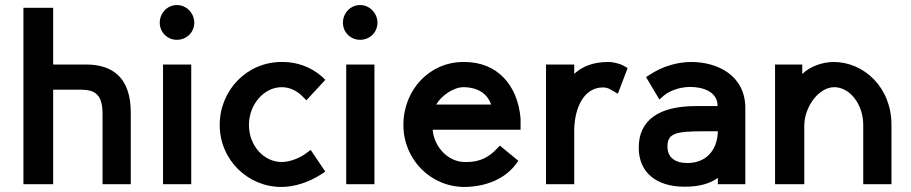

<svg xmlns="http://www.w3.org/2000/svg" viewBox="-20 -731 3615 762"><path d="M304 -375C355 -374 387 -358 387 -279V0H499V-284C499 -422 428 -475 321 -475H191V-700H73V0H191V-375Z M751 -641C751 -679 720 -711 682 -711C644 -711 614 -679 614 -641C614 -603 644 -573 682 -573C720 -573 751 -602 751 -641ZM627 -475V0H739V-475Z M1105 -485H1097C961 -485 852 -374 852 -235C852 -97 963 11 1097 11C1149 11 1207 -8 1256 -40L1271 -50L1213 -136L1198 -125C1172 -104 1130 -88 1098 -88C1028 -88 968 -152 968 -235C968 -317 1028 -385 1098 -385C1133 -385 1162 -368 1183 -346L1196 -333L1271 -414L1259 -426C1213 -467 1155 -485 1105 -485Z M1478 -641C1478 -679 1447 -711 1409 -711C1371 -711 1341 -679 1341 -641C1341 -603 1371 -573 1409 -573C1447 -573 1478 -602 1478 -641ZM1354 -475V0H1466V-475Z M1711 -316C1731 -350 1778 -385 1820 -385C1845 -385 1908 -379 1929 -316ZM1964 -153 1953 -142C1923 -109 1886 -88 1833 -88H1825C1761 -88 1704 -144 1697 -216H2046V-261C2034 -396 1952 -485 1823 -485H1819C1685 -485 1581 -375 1581 -235C1581 -98 1689 11 1824 11C1907 10 1983 -20 2027 -79L2037 -93Z M2471 -461 2457 -469C2436 -481 2408 -485 2395 -485C2336 -485 2293 -469 2259 -438V-475H2147V0H2259V-217C2261 -307 2299 -384 2373 -384C2390 -384 2398 -379 2413 -370L2432 -359Z M2829 -210C2827 -131 2779 -84 2708 -84C2658 -84 2629 -107 2629 -149C2629 -201 2659 -210 2772 -210ZM2938 -302C2938 -432 2827 -485 2724 -485C2672 -485 2612 -470 2558 -434L2544 -425L2597 -336L2614 -351C2629 -364 2665 -385 2718 -386C2767 -386 2828 -369 2828 -310H2742C2596 -310 2515 -255 2515 -145C2515 -47 2584 10 2697 10C2755 10 2797 -2 2829 -25V0H2938Z M3056 0H3172V-234C3173 -307 3229 -385 3291 -385C3352 -385 3406 -318 3406 -235V0H3518V-236C3518 -383 3410 -485 3288 -485C3243 -485 3192 -466 3164 -437V-475H3056Z"/></svg>

Font: Mint Spirit No2
Style: Bold
Weight: 700
Designer: HARENDAL Hirwen
Foundry: Arkandis Digital Foundry.
Version: Version 1.004;FFEdit